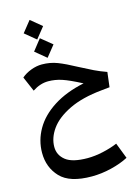

<svg xmlns="http://www.w3.org/2000/svg" viewBox="-165 -885 960 1339"><g transform="rotate(-15 315.0 -215.5)"><path d="M125 102Q125 161 173 199Q221 237 331 237Q383 237 442 224Q501 211 548 191L592 305Q539 333 467.5 350.5Q396 368 326 368Q167 368 99.5 296.5Q32 225 32 120Q32 30 78 -50Q124 -130 215.5 -188.5Q307 -247 437 -274Q349 -320 300 -336Q251 -352 202 -352Q144 -352 88 -315L42 -422Q71 -447 111 -462Q151 -477 189 -477Q249 -477 301 -457Q353 -437 432 -394Q489 -364 529.5 -344.5Q570 -325 618 -308L605 -201L547 -195Q403 -181 308.5 -135Q214 -89 169.5 -26.5Q125 36 125 102ZM124 -719 188 -799 268 -733 204 -653ZM161 -577 224 -657 305 -591 241 -511Z"/></g></svg>

Font: FiraGO Medium
Style: Italic
Weight: 500
Italic angle: -8°
Designer: bBox Type GmbH
Foundry: bBox Type GmbH
Version: Version 1.001